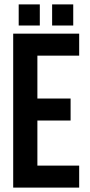

<svg xmlns="http://www.w3.org/2000/svg" viewBox="-20 -853 408 873"><path d="M150 -405H301V-305H150V-100H340V0H40V-700H340V-600H150ZM161 -833V-737H65V-833ZM313 -833V-737H217V-833Z"/></svg>

Font: Bebas Neue
Style: Regular
Weight: 400
Designer: Ryoichi Tsunekawa
Foundry: Ryoichi Tsunekawa
Version: Version 1.300